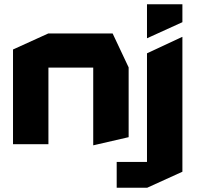

<svg xmlns="http://www.w3.org/2000/svg" viewBox="-20 -676 932 900"><path d="M41 0V-444L206 -519H207V0ZM417 5V-359H583V-33L418 5ZM207 -359V-519H508L583 -360V-359ZM669 204V-426L834 -503H835V129L670 204ZM527 204V83H669V204ZM669 -497V-656H835V-572L670 -497Z"/></svg>

Font: Foldit
Style: Bold
Weight: 700
Version: Version 1.003